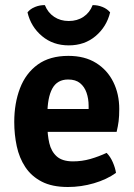

<svg xmlns="http://www.w3.org/2000/svg" viewBox="-20 -734 538 768"><path d="M120 -206.5V-298H334.5V-310.5Q334.5 -339 326.2 -363Q318 -387 300.2 -401.5Q282.5 -416 252.5 -416Q209 -416 189.2 -379.8Q169.5 -343.5 169.5 -275V-235.5Q169.5 -195 177.2 -161.5Q185 -128 207.2 -108.2Q229.5 -88.5 272 -88.5Q308 -88.5 341.8 -98.2Q375.5 -108 406.5 -122.5Q421.5 -107.5 431.2 -85Q441 -62.5 444 -42.5Q407 -16 355.8 -1Q304.5 14 251.5 14Q188.5 14 147 -7.5Q105.5 -29 81.2 -65.8Q57 -102.5 47 -149.2Q37 -196 37 -246Q37 -321 60 -381Q83 -441 131 -475.8Q179 -510.5 253.5 -510.5Q319 -510.5 364.2 -482.2Q409.5 -454 433.2 -406Q457 -358 457 -298Q457 -269 454.5 -249.2Q452 -229.5 446.5 -206.5ZM420.5 -684.5Q406.5 -627 362.5 -589.8Q318.5 -552.5 255 -552.5Q192 -552.5 147.8 -589.8Q103.5 -627 90 -684.5Q101 -698.5 120.2 -706.2Q139.5 -714 159.5 -713.5Q171.5 -683.5 196.5 -666.8Q221.5 -650 255 -650Q289 -650 314 -666.8Q339 -683.5 350.5 -713.5Q370.5 -714 389.8 -706.2Q409 -698.5 420.5 -684.5Z"/></svg>

Font: Signika SemiBold
Style: Regular
Weight: 600
Designer: Anna Giedry
Foundry: Anna Giedry
Version: Version 2.001